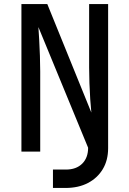

<svg xmlns="http://www.w3.org/2000/svg" viewBox="-20 -750 640 950"><path d="M242 180V89H306Q357 89 386.5 60Q416 31 416 -19L170 -616Q172 -590 174 -552.5Q176 -515 177.5 -474Q179 -433 179 -397V0H86V-730H214L432 -193Q429 -220 426.5 -258.5Q424 -297 422.5 -338.5Q421 -380 421 -416V-730H515V-17Q515 43 488.5 87Q462 131 415 155.5Q368 180 304 180Z"/></svg>

Font: JetBrainsMono NFM Medium
Style: Regular
Weight: 500
Monospace: yes
Designer: Philipp Nurullin, Konstantin Bulenkov
Foundry: JetBrains
Version: Version 2.304; ttfautohint (v1.8.4.7-5d5b);Nerd Fonts 3.3.0